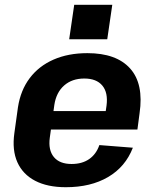

<svg xmlns="http://www.w3.org/2000/svg" viewBox="-20 -772 647 802"><path d="M255 10Q178 10 126.5 -17Q75 -44 52.5 -94.5Q30 -145 40 -216L55 -324Q66 -395 104 -445.5Q142 -496 203.5 -523Q265 -550 345 -550Q466 -550 523.5 -486Q581 -422 563 -299L554 -231H166L176 -308H446L417 -276L425 -331Q432 -385 407.5 -414.5Q383 -444 332 -444Q281 -444 248 -415Q215 -386 207 -334L188 -197Q181 -145 205 -116Q229 -87 279 -87Q323 -87 352.5 -107.5Q382 -128 395 -166L535 -155Q504 -75 431.5 -32.5Q359 10 255 10ZM449 -752 428 -608H269L290 -752Z"/></svg>

Font: Pathway Extreme SemiCondensed
Style: Bold Italic
Weight: 700
Width: 4
Italic angle: -8°
Version: Version 1.001;gftools[0.9.26]